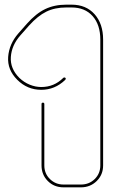

<svg xmlns="http://www.w3.org/2000/svg" viewBox="-20 -803 497 823"><path d="M252 0Q212 0 185 -27Q158 -54 158 -94V-357Q158 -363 164 -363Q170 -363 170 -357V-94Q170 -59 194 -35.5Q218 -12 252 -12H327Q362 -12 386 -35.5Q410 -59 410 -94V-633Q410 -697 377 -734Q344 -771 287 -771H264Q215 -771 178.5 -753Q142 -735 105 -694L67 -651Q30 -609 26.5 -559Q23 -509 63 -469Q83 -450 107.5 -440Q132 -430 157 -430Q212 -430 251 -469Q253 -471 256 -471Q260 -471 261.5 -467.5Q263 -464 259 -460Q215 -418 157 -418Q97 -418 54 -461Q11 -504 15 -559Q19 -614 58 -659L95 -701Q134 -745 173.5 -764Q213 -783 264 -783H287Q349 -783 385.5 -742Q422 -701 422 -633V-94Q422 -54 394.5 -27Q367 0 327 0Z"/></svg>

Font: Moirai One
Style: Regular
Weight: 400
Designer: Jiyeon Park
Foundry: JAMO
Version: Version 1.000; ttfautohint (v1.8.4.7-5d5b);gftools[0.9.29]